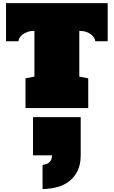

<svg xmlns="http://www.w3.org/2000/svg" viewBox="-20 -708 745 1258"><path d="M196.3 59.6H508.8V309.1Q508.8 371.1 487.3 413.3Q465.8 455.6 430.7 481.7Q395.5 507.8 350.6 519Q305.7 530.3 258.8 530.3V372.1Q268.1 371.6 278.8 368.7Q289.6 365.7 298.8 358.9Q308.1 352.1 314.5 340.1Q320.8 328.1 320.8 309.6H196.3ZM205.6 -505.9Q180.2 -505.9 160.6 -499Q141.1 -492.2 127.9 -481.9Q114.7 -471.7 107.9 -459.7Q101.1 -447.8 101.1 -437.5H19.5V-687.5H685.5V-437.5H604Q604 -447.8 597.2 -459.7Q590.3 -471.7 577.1 -481.9Q564 -492.2 544.4 -499Q524.9 -505.9 499.5 -505.9V-206.1L558.1 -194.8V0H147V-194.8L205.6 -206.1Z"/></svg>

Font: Holtwood One SC
Style: Regular
Weight: 400
Version: Version 1.000